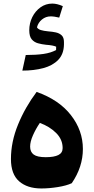

<svg xmlns="http://www.w3.org/2000/svg" viewBox="-20 -1041 522 1070"><path d="M210.4 9.3Q132.3 9.3 86.7 -30.5Q41 -70.3 41 -154.8Q41 -250.5 80.6 -346.9Q120.1 -443.4 184.1 -528.8Q308.6 -484.9 375.2 -399.4Q441.9 -314 441.9 -210.9Q441.9 -110.4 379.9 -20Q350.6 -6.3 302.2 1.5Q253.9 9.3 210.4 9.3ZM202.1 -356Q179.7 -323.2 163.8 -287.4Q147.9 -251.5 147.9 -224.1Q147.9 -194.3 167.7 -179.7Q187.5 -165 234.9 -165Q281.2 -165 305.2 -177Q329.1 -189 329.1 -215.8Q329.1 -263.7 293 -299.8Q256.8 -335.9 202.1 -356ZM310.1 -942.9Q294.9 -946.3 284.2 -948Q273.4 -949.7 262.2 -949.7Q235.4 -949.7 214.1 -932.6Q192.9 -915.5 186 -888.7Q191.9 -878.4 207.5 -873.5Q223.1 -868.7 249 -866.2Q271 -864.7 291 -860.4Q311 -856 323.7 -844Q336.4 -832 336.4 -807.1V-792.5Q335.4 -739.3 304.4 -707.3Q273.4 -675.3 221.4 -661.4Q169.4 -647.5 104.5 -647.5L123.5 -734.4Q181.6 -734.4 222.9 -740.5Q264.2 -746.6 292.5 -762.2L293 -780.8Q276.4 -788.6 236.3 -791.5Q213.4 -793.9 191.9 -799.8Q170.4 -805.7 156.7 -822Q143.1 -838.4 143.1 -872.1Q143.1 -911.6 159.9 -945.6Q176.8 -979.5 205.8 -1000.2Q234.9 -1021 271.5 -1021Q297.9 -1021 330.1 -1006.8Z"/></svg>

Font: Pinar-DS1-FD Bold
Style: Regular
Weight: 700
Designer: Amin Abedi
Version: Version 2.000